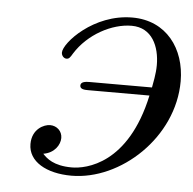

<svg xmlns="http://www.w3.org/2000/svg" viewBox="-41 -483 538 534"><g transform="rotate(5 228.5 -215.5)"><path d="M56 -67C56 -18 107 11 177 11C314 11 457 -120 457 -277C457 -368 403 -442 308 -442C200 -442 121 -355 121 -328C121 -319 128 -312 135 -312C142 -312 145 -316 152 -328C187 -384 253 -419 308 -419C365 -419 387 -368 387 -316C387 -291 381 -265 379 -253H206C194 -253 180 -252 180 -241C180 -230 194 -230 205 -230H374C332 -35 216 -12 176 -12C125 -12 105 -31 94 -43C125 -48 140 -72 140 -91C140 -110 125 -124 106 -124C89 -124 56 -109 56 -67Z"/></g></svg>

Font: CMU Serif
Style: Italic
Weight: 500
Italic angle: -14.04°
Version: Version 0.7.0